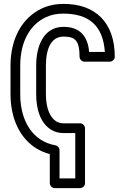

<svg xmlns="http://www.w3.org/2000/svg" viewBox="-20 -766 640 987"><path d="M438 -499C432 -580 390 -628 307 -628C201 -628 166 -524 166 -429V-282C166 -203 188 -133 243 -99C262 -87 284 -82 307 -82H367V151H286V6C286 -7 276 -17 265 -19C151 -39 84 -140 84 -282V-428C84 -557 138 -641 215 -677C242 -690 271 -696 306 -696C437 -696 510 -634 519 -499ZM389 -474C389 -463 399 -449 414 -449H545C556 -449 570 -459 570 -474C570 -652 469 -746 307 -746C266 -746 228 -738 194 -722C97 -676 34 -572 34 -428V-282C34 -241 39 -203 49 -168C76 -73 139 1 236 26V176C236 187 246 201 261 201H392C403 201 417 191 417 176V-107C417 -118 407 -132 392 -132H307C292 -132 279 -136 269 -142C237 -162 216 -210 216 -282V-429C216 -521 246 -578 307 -578C369 -578 389 -554 389 -474Z"/></svg>

Font: Asimov
Style: NarOu
Weight: 500
Designer: Google
Version: Version 2.000980; 2014